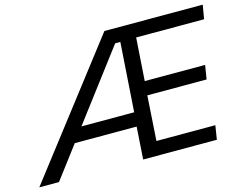

<svg xmlns="http://www.w3.org/2000/svg" viewBox="-143 -857 1273 1009"><g transform="rotate(-15 493.0 -352.5)"><path d="M-46 0 497 -705H1032L1019 -629H625L651 -652L632 -371L618 -396H962L950 -320H612L628 -330L610 -52L601 -76H932L920 0H519L532 -196L556 -176H175L213 -201L61 0ZM535 -628 234 -230 225 -252H548L536 -228L563 -628Z"/></g></svg>

Font: Mulish ExtraLight Medium
Style: Italic
Weight: 500
Italic angle: -9°
Version: Version 3.603